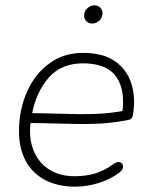

<svg xmlns="http://www.w3.org/2000/svg" viewBox="-20 -690 563 718"><path d="M51 -200Q51 -279 81 -347Q111 -415 167.5 -455Q224 -495 301 -492Q371 -490 413.5 -458.5Q456 -427 471.5 -376.5Q487 -326 478 -265Q476 -251 471 -246.5Q466 -242 453 -240Q393 -229 336.5 -227Q280 -225 194 -228Q167 -229 138 -229.5Q109 -230 79 -230L85 -267Q125 -267 193 -265Q279 -262 337 -264Q395 -266 456 -278L437 -266Q449 -351 416.5 -400.5Q384 -450 300 -453Q212 -456 163 -400.5Q114 -345 99 -260L96 -242Q86 -184 102.5 -135.5Q119 -87 159.5 -59Q200 -31 259 -31Q302 -31 336.5 -41.5Q371 -52 405 -77Q419 -87 429.5 -83Q440 -79 440 -67Q440 -55 427 -45Q394 -20 350 -6Q306 8 261 8Q196 8 148.5 -17Q101 -42 76 -88.5Q51 -135 51 -200ZM295 -636Q296 -650 307.5 -660Q319 -670 333 -670Q347 -670 356 -660Q365 -650 363 -636Q362 -622 350.5 -612Q339 -602 325 -602Q311 -602 302 -612Q293 -622 295 -636Z"/></svg>

Font: SN Pro Thin
Style: Italic
Weight: 200
Italic angle: -9°
Designer: Tobias Whetton
Foundry: Supernotes
Version: Version 1.003;Glyphs 3.3 (3324)